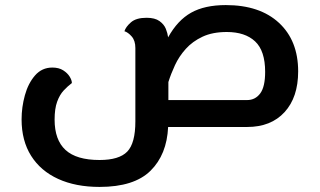

<svg xmlns="http://www.w3.org/2000/svg" viewBox="-20 -500 1259 756"><path d="M372 236Q278 236 209 204.5Q140 173 102.5 113.5Q65 54 65 -30Q65 -78 78 -125Q91 -172 118 -203Q145 -234 186 -234Q212 -234 229 -223Q246 -212 254.5 -198Q263 -184 263 -173Q247 -161 231 -144Q215 -127 205 -99.5Q195 -72 195 -29Q195 51 238 90.5Q281 130 372 130Q449 130 481 97Q513 64 513 -22V-311Q513 -340 498.5 -356.5Q484 -373 470 -377Q475 -394 495.5 -412Q516 -430 557 -430Q590 -430 608 -417Q626 -404 633 -386.5Q640 -369 642 -353Q679 -420 732.5 -450Q786 -480 869 -480Q1003 -480 1078.5 -410Q1154 -340 1154 -219Q1154 -117 1100.5 -58.5Q1047 0 953 0H642Q637 109 572.5 172.5Q508 236 372 236ZM873 -374Q817 -374 777.5 -355.5Q738 -337 711.5 -307.5Q685 -278 669 -243.5Q653 -209 643 -177V-106H953Q985 -106 1004.5 -132Q1024 -158 1024 -217Q1024 -300 984.5 -337Q945 -374 873 -374Z"/></svg>

Font: El Messiri
Style: Bold
Weight: 700
Designer: Mohamed Gaber
Foundry: Kief Type Foundry
Version: Version 2.020; ttfautohint (v1.8.3)